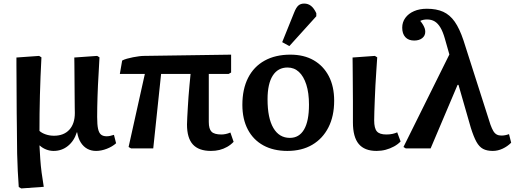

<svg xmlns="http://www.w3.org/2000/svg" viewBox="-20 -831 2884 1075"><path d="M99 224 85 216Q82 174 79.5 126.5Q77 79 76 29.5Q75 -20 75 -64Q75 -81 74.5 -117Q74 -153 73.5 -199.5Q73 -246 73 -295.5Q73 -345 72.5 -389.5Q72 -434 72 -466Q72 -498 72 -509L199 -518L212 -510Q209 -457 207 -403.5Q205 -350 203.5 -297.5Q202 -245 201.5 -194.5Q201 -144 201 -98Q214 -86 236 -78.5Q258 -71 282 -71Q337 -71 368 -104.5Q399 -138 399 -198Q399 -206 398.5 -229Q398 -252 398 -283Q398 -314 397.5 -348.5Q397 -383 397 -415.5Q397 -448 396.5 -472.5Q396 -497 396 -509L524 -518L537 -510Q535 -465 532.5 -426.5Q530 -388 528.5 -354Q527 -320 526 -289.5Q525 -259 524.5 -231Q524 -203 524 -176Q524 -133 529 -110Q534 -87 545.5 -77.5Q557 -68 577 -68Q586 -68 596 -70Q606 -72 618 -76L630 -29Q609 -10 578 2Q547 14 518 14Q491 14 469.5 2.5Q448 -9 433 -32Q418 -55 412 -90H410Q395 -42 360.5 -14Q326 14 280 14Q259 14 238.5 6Q218 -2 203 -16H201Q203 22 205.5 59.5Q208 97 213 135Q218 173 225 215Z M1161 14Q1093 14 1060 -22Q1027 -58 1027 -134Q1027 -150 1028.5 -174Q1030 -198 1031.5 -228Q1033 -258 1035.5 -290Q1038 -322 1041 -354.5Q1044 -387 1047 -417H882L838 0H714L700 -8L791 -417H651L664 -492Q675 -498 691 -502.5Q707 -507 725 -510.5Q743 -514 759 -516Q775 -518 787 -518L1274 -525V-425L1260 -417H1149Q1149 -386 1149 -352.5Q1149 -319 1149 -285Q1149 -251 1149 -216.5Q1149 -182 1149 -148Q1149 -109 1164.5 -93.5Q1180 -78 1220 -78Q1230 -78 1243 -80.5Q1256 -83 1270 -89L1288 -37Q1272 -20 1251.5 -8.5Q1231 3 1209 8.5Q1187 14 1161 14Z M1589 14Q1511 14 1454.5 -17Q1398 -48 1367.5 -106Q1337 -164 1337 -244Q1337 -332 1369 -395Q1401 -458 1461.5 -491.5Q1522 -525 1606 -525Q1682 -525 1736.5 -493.5Q1791 -462 1821 -404.5Q1851 -347 1851 -267Q1851 -181 1819 -118Q1787 -55 1728.5 -20.5Q1670 14 1589 14ZM1603 -59Q1655 -59 1682.5 -106Q1710 -153 1710 -245Q1710 -311 1695 -357.5Q1680 -404 1653.5 -428.5Q1627 -453 1590 -453Q1536 -453 1507 -407.5Q1478 -362 1478 -275Q1478 -170 1510.5 -114.5Q1543 -59 1603 -59ZM1600 -573 1560 -595 1627 -761Q1638 -789 1650.5 -800Q1663 -811 1683 -811Q1705 -811 1721.5 -798Q1738 -785 1751 -757V-740Z M2088 14Q2021 14 1988.5 -25Q1956 -64 1956 -146Q1956 -168 1956 -198Q1956 -228 1956 -263.5Q1956 -299 1955.5 -335Q1955 -371 1955 -405Q1955 -439 1954.5 -466Q1954 -493 1954 -509L2079 -518L2092 -510Q2090 -474 2087 -434Q2084 -394 2082 -353.5Q2080 -313 2078.5 -275Q2077 -237 2076 -206.5Q2075 -176 2075 -157Q2075 -113 2090 -95.5Q2105 -78 2143 -78Q2163 -78 2178 -81.5Q2193 -85 2204 -90L2223 -39Q2208 -23 2186 -11Q2164 1 2139.5 7.5Q2115 14 2088 14Z M2830 -80 2842 -32Q2821 -11 2794 1.5Q2767 14 2739 14Q2706 14 2684.5 2.5Q2663 -9 2647.5 -37Q2632 -65 2616 -116L2547 -356H2542L2391 0H2252L2239 -8L2496 -526L2471 -614Q2460 -653 2446 -676.5Q2432 -700 2414 -711Q2396 -722 2371 -722Q2360 -722 2350.5 -720Q2341 -718 2333 -714Q2343 -702 2349 -691.5Q2355 -681 2358 -672Q2361 -663 2361 -653Q2361 -631 2344 -617.5Q2327 -604 2299 -604Q2267 -604 2249.5 -623Q2232 -642 2232 -676Q2232 -707 2249.5 -731Q2267 -755 2298 -768.5Q2329 -782 2370 -782Q2424 -782 2461.5 -765Q2499 -748 2526 -709.5Q2553 -671 2575 -605L2726 -133Q2734 -111 2742 -97.5Q2750 -84 2761 -78Q2772 -72 2787 -72Q2798 -72 2808.5 -74Q2819 -76 2830 -80Z"/></svg>

Font: Literata 18pt SemiBold
Style: Regular
Weight: 600
Designer: Latin by Veronika Burian and Jose Scaglione. Greek by Irene Vlachou. Cyrillic by Vera Evstafieva.
Foundry: TypeTogether
Version: Version 3.103;gftools[0.9.29]